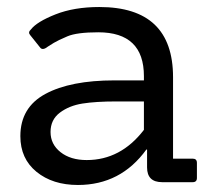

<svg xmlns="http://www.w3.org/2000/svg" viewBox="-20 -519 620 547"><path d="M529 0H442Q399 0 399 -42V-93H397Q324 8 202 8Q130 8 84 -29.5Q38 -67 38 -131Q38 -213 109.5 -251.5Q181 -290 306 -290H390V-302Q390 -427 260 -427Q199 -427 172 -415.5Q145 -404 133.5 -397Q122 -390 116 -386Q101 -374 94 -384L66 -419Q59 -427 68 -435Q85 -457 138 -478Q191 -499 263 -499Q473 -499 473 -299V-67H529Q541 -67 541 -55V-12Q541 0 529 0ZM390 -230H311Q253 -230 215 -224Q177 -218 150.5 -198Q124 -178 124 -143Q124 -108 152.5 -85.5Q181 -63 227 -63Q324 -63 390 -149Z"/></svg>

Font: Sanchez
Style: Regular
Weight: 400
Designer: Daniel Hernández
Foundry: LatinoType
Version: Version 1.001